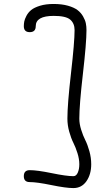

<svg xmlns="http://www.w3.org/2000/svg" viewBox="-20 -708 520 968"><path d="M100.1 180.2Q100.1 149.9 129.9 149.9Q167.5 149.9 241 165Q314.5 180.2 350.1 180.2Q364.3 180.2 372.1 162.4Q379.9 144.5 379.9 120.1Q379.9 93.8 370.6 64.2Q361.3 34.7 349.9 12Q338.4 -10.7 329.1 -43.9Q319.8 -77.1 319.8 -109.9Q319.8 -181.2 337.9 -338.6Q356 -496.1 356 -556.2Q356 -590.3 334 -609.1Q312 -627.9 251 -627.9Q160.2 -627.9 160.2 -576.2Q160.2 -545.9 129.9 -545.9Q100.1 -545.9 100.1 -576.2Q100.1 -587.9 102.3 -599.6Q104.5 -611.3 113.3 -628.2Q122.1 -645 137.2 -657.5Q152.3 -669.9 181.6 -679Q210.9 -688 250 -688Q291.5 -688 322.5 -679.2Q353.5 -670.4 370.8 -657.2Q388.2 -644 398.9 -625.2Q409.7 -606.4 412.8 -590.3Q416 -574.2 416 -556.2Q416 -491.2 397.9 -335Q379.9 -178.7 379.9 -109.9Q379.9 -83.5 389.2 -54Q398.4 -24.4 409.9 -1.7Q421.4 21 430.7 54.2Q439.9 87.4 439.9 120.1Q439.9 170.9 415.8 205.6Q391.6 240.2 350.1 240.2Q312.5 240.2 239 225.1Q165.5 210 129.9 210Q100.1 210 100.1 180.2Z"/></svg>

Font: Pecita
Style: Book
Weight: 400
Width: 6
Version: Version 3.4.1